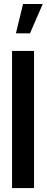

<svg xmlns="http://www.w3.org/2000/svg" viewBox="-20 -952 236 972"><path d="M60.5 -783.2 96.7 -931.6H196.3L131.8 -783.2ZM41 0V-694.3H152.3V0Z"/></svg>

Font: Post No Bills Colombo
Style: Bold
Weight: 700
Designer: Kosala Senevirathne, Siva Puranthara, Lasantha Premarathna, Tharique Azeez
Foundry: Mooniak
Version: Version 1.220 ; ttfautohint (v1.6)